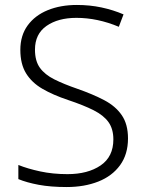

<svg xmlns="http://www.w3.org/2000/svg" viewBox="-20 -744 586 774"><path d="M496 -186Q496 -122 464 -78Q432 -34 376 -12Q320 10 249 10Q184 10 136 1Q88 -8 54 -22V-79Q91 -64 142 -53Q193 -42 252 -42Q334 -42 385.5 -77Q437 -112 437 -182Q437 -224 417.5 -251.5Q398 -279 357.5 -299.5Q317 -320 254 -341Q194 -361 151 -386Q108 -411 85 -448.5Q62 -486 62 -543Q62 -601 91.5 -641.5Q121 -682 172.5 -703Q224 -724 290 -724Q342 -724 389 -714Q436 -704 478 -686L459 -636Q373 -672 288 -672Q214 -672 167.5 -639.5Q121 -607 121 -544Q121 -498 141 -470.5Q161 -443 199 -424Q237 -405 292 -386Q355 -364 400.5 -340Q446 -316 471 -279.5Q496 -243 496 -186Z"/></svg>

Font: RS Noto Sans Light
Style: Regular
Weight: 300
Designer: Monotype Design Team
Foundry: Monotype Imaging Inc.
Version: Version 3.10